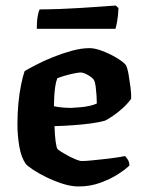

<svg xmlns="http://www.w3.org/2000/svg" viewBox="-20 -674 517 694"><path d="M264 0Q237 0 206 -10Q175 -20 146.5 -34Q118 -48 98 -61.5Q78 -75 73 -82Q57 -104 50 -143.5Q43 -183 43 -226Q43 -264 46.5 -301Q50 -338 56.5 -369Q63 -400 69 -417Q84 -426 111 -440Q138 -454 171.5 -467.5Q205 -481 239.5 -490.5Q274 -500 304 -500Q323 -500 349.5 -490Q376 -480 400.5 -465.5Q425 -451 435 -439Q441 -427 445 -403.5Q449 -380 452 -356Q455 -332 454 -317Q442 -300 424.5 -284Q407 -268 389.5 -256Q372 -244 360 -238Q339 -232 309.5 -228Q280 -224 246 -221.5Q212 -219 177 -218Q178 -186 181 -163Q184 -140 188 -135Q191 -132 202 -125Q213 -118 227 -110.5Q241 -103 254.5 -97.5Q268 -92 276 -92Q289 -92 309.5 -94Q330 -96 353 -98.5Q376 -101 397 -104Q418 -107 432 -110Q437 -105 442 -97Q447 -89 448 -76Q434 -62 406 -44Q378 -26 341.5 -13Q305 0 264 0ZM238 -284Q255 -285 272 -286.5Q289 -288 304.5 -291.5Q320 -295 330 -300Q330 -311 329 -327.5Q328 -344 326 -360Q324 -376 320 -384Q316 -391 306.5 -397.5Q297 -404 287.5 -408Q278 -412 272 -412Q264 -412 247 -408.5Q230 -405 213 -400Q196 -395 187 -391Q182 -378 179.5 -360Q177 -342 176 -323.5Q175 -305 175 -290Q188 -287 205.5 -285.5Q223 -284 238 -284ZM113 -570Q113 -599 116.6 -617.5Q120.2 -636 123.8 -640Q153.5 -640 193.6 -641.5Q233.6 -643 275 -645.5Q316.4 -648 349.7 -650.5Q383 -653 398.3 -654L408.2 -645Q407.3 -619 403.7 -598.5Q400.1 -578 397.4 -570Z"/></svg>

Font: Texturina Medium 12pt
Style: Bold
Weight: 700
Version: Version 1.002